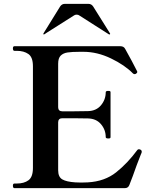

<svg xmlns="http://www.w3.org/2000/svg" viewBox="-20 -977 798 997"><path d="M716 -189Q716 -185 714 -181Q712 -177 711 -174Q689 -119 670 -64Q664 -50 660 -38Q656 -26 652 -17Q646 0 628 0H55Q47 0 47 -13Q47 -24 55 -24H67Q105 -24 128 -41Q151 -58 151 -105V-633Q151 -680 127.5 -696.5Q104 -713 67 -713H55Q47 -713 47 -726Q47 -737 55 -737H605Q623 -737 630 -723Q667 -657 692 -607L693 -603Q693 -599 686 -594Q682 -592 679 -592Q674 -592 670 -596Q628 -639 556.5 -673.5Q485 -708 413 -708H394Q353 -708 330.5 -704.5Q308 -701 295 -688Q282 -675 282 -646V-420Q282 -410 287.5 -404.5Q293 -399 303 -399H363Q418 -399 437 -400Q480 -401 504.5 -430.5Q529 -460 529 -498Q529 -505 542 -505Q549 -505 551.5 -503.5Q554 -502 554 -498V-265Q554 -261 551.5 -259.5Q549 -258 542 -258Q529 -258 529 -265Q529 -303 504.5 -332Q480 -361 437 -362Q418 -363 363 -363H303Q293 -363 287.5 -357.5Q282 -352 282 -342V-93Q282 -58 303.5 -45.5Q325 -33 371 -30Q381 -29 402 -29Q423 -29 436 -30Q524 -35 583.5 -82.5Q643 -130 693 -198Q696 -202 701 -202Q705 -202 709 -200Q716 -197 716 -189ZM205 -801 206 -804 292 -943Q301 -957 317 -957H439Q455 -957 464 -943L551 -804L552 -801Q552 -798 548 -798L545 -799L393 -896Q387 -901 378 -901Q369 -901 363 -896L221 -806Q210 -798 208 -798Q205 -798 205 -801Z"/></svg>

Font: Shippori Mincho B1
Style: Bold
Weight: 700
Designer: FONTDASU
Foundry: FONTDASU / Google Inc. / but / Adobe
Version: Version 3.110; ttfautohint (v1.8.3)